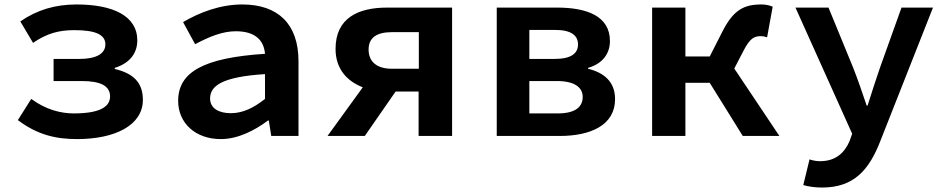

<svg xmlns="http://www.w3.org/2000/svg" viewBox="-20 -609 4240 860"><path d="M60 -71C149 -4 232 14 325 14C496 14 620 -48 620 -162C620 -241 575 -281 494 -300V-305C568 -328 595 -377 595 -428C595 -539 484 -589 323 -589C228 -589 146 -565 71 -513L128 -417C190 -459 242 -474 313 -474C412 -474 452 -452 452 -410C452 -369 412 -345 335 -345H220V-246H347C431 -246 473 -224 473 -177C473 -128 422 -101 310 -101C252 -101 185 -118 120 -166Z M778 -157C778 -58 855 14 969 14C1045 14 1120 -24 1180 -69H1184L1195 0H1317V-335C1317 -502 1225 -589 1065 -589C966 -589 873 -553 800 -510L854 -411C916 -444 976 -469 1036 -469C1124 -469 1162 -428 1167 -368C889 -350 778 -285 778 -157ZM1167 -166C1119 -128 1070 -102 1014 -102C961 -102 921 -123 921 -168C921 -225 976 -265 1167 -277Z M1714 -575C1585 -575 1483 -529 1483 -390C1483 -298 1537 -244 1605 -218L1447 0H1614L1752 -199H1855V0H2005V-575ZM1856 -301H1736C1667 -301 1631 -333 1631 -387C1631 -440 1667 -465 1736 -465H1856Z M2205 -575V0H2487C2625 0 2735 -48 2735 -165C2735 -244 2684 -284 2614 -301V-305C2681 -324 2712 -371 2712 -425C2712 -537 2609 -575 2475 -575ZM2463 -345H2351V-475H2466C2539 -475 2569 -450 2569 -410C2569 -370 2539 -345 2463 -345ZM2478 -101H2351V-246H2475C2554 -246 2590 -217 2590 -175C2590 -130 2557 -101 2478 -101Z M3269 -302 3311 -383C3339 -437 3358 -447 3387 -447C3398 -447 3407 -445 3416 -442L3441 -579C3425 -586 3408 -589 3390 -589C3313 -589 3265 -565 3216 -468L3159 -356H3050V-575H2901V0H3050V-238H3159L3307 0H3471Z M3578 220C3602 227 3631 231 3662 231C3804 231 3873 154 3925 18L4159 -575H4018L3922 -307C3904 -253 3883 -192 3866 -136H3862C3842 -195 3822 -254 3801 -307L3691 -575H3543L3797 -10L3785 24C3762 76 3723 113 3653 113C3637 113 3621 110 3606 105Z"/></svg>

Font: Kawkab Mono
Style: Bold
Weight: 700
Monospace: yes
Designer: Abdullah Arif
Foundry: Abdullah Arif
Version: Version 1.000;PS 000.500;hotconv 1.0.88;makeotf.lib2.5.64775